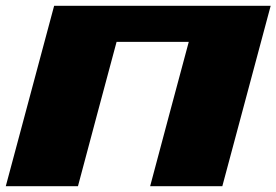

<svg xmlns="http://www.w3.org/2000/svg" viewBox="-20 -645 957 665"><path d="M500 0H750Q777.8 -104 833.7 -312.3Q889.6 -520.5 917.5 -625H167.5Q139.6 -520.5 83.7 -312.3Q27.8 -104 0 0H250Q272 -83 316.7 -250Q361.3 -417 383.8 -500H633.8Q611.3 -417 566.7 -250Q522 -83 500 0Z"/></svg>

Font: Faithful 32x
Style: BoldOblique
Weight: 400
Foundry: Faithful Resource Pack
Version: Version 1.0; January 27, 2023